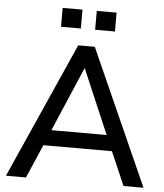

<svg xmlns="http://www.w3.org/2000/svg" viewBox="-59 -952 860 1004"><g transform="rotate(5 370.5 -450.0)"><path d="M627 0 551 -176H191L115 0H10L327 -712H414L732 0ZM226 -258H516L371 -597ZM229 -900H333V-801H229ZM408 -900H512V-801H408Z"/></g></svg>

Font: Muli SemiBold
Style: Regular
Weight: 600
Designer: Vernon Adams
Foundry: Vernon Adams
Version: Version 2.000